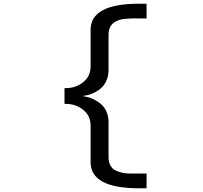

<svg xmlns="http://www.w3.org/2000/svg" viewBox="-20 -833 1090 1033"><path d="M335 -274H327V-359H335Q388 -359 427.8 -391Q467.5 -423 467.5 -476V-672.5Q467.5 -813 728 -813H768.5V-733.5H748Q741 -733.5 726.5 -733.5Q708 -734.5 688.8 -733.8Q669.5 -733 651.5 -731.5Q633.5 -730 617.5 -724Q601.5 -718 589.8 -709Q578 -700 571 -684Q564 -668 564 -646.5V-457Q564 -428.5 554.8 -404.8Q545.5 -381 531.2 -366Q517 -351 497.8 -340Q478.5 -329 460 -323.8Q441.5 -318.5 422.5 -316.5Q439.5 -314 456.2 -309.2Q473 -304.5 493.2 -293.8Q513.5 -283 528.5 -268.5Q543.5 -254 553.8 -229.8Q564 -205.5 564 -176V13.5Q564 39 573.8 56.8Q583.5 74.5 599.8 83Q616 91.5 637.2 96.2Q658.5 101 681.2 100.5Q704 100 726.5 100.5Q741 100.5 748 100.5H768.5V180H728Q467.5 180 467.5 39.5V-157Q467.5 -210 427.8 -242Q388 -274 335 -274Z"/></svg>

Font: League Mono Extended
Style: Regular
Weight: 400
Width: 9
Designer: Tyler Finck
Foundry: The League of Moveable Type / Tyler Finck
Version: Version 2.210